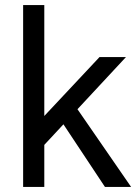

<svg xmlns="http://www.w3.org/2000/svg" viewBox="-20 -742 542 762"><path d="M100.2 -222.4 374.8 -515.4H479.8L154 -165ZM71.8 -722H155.8V0H71.8ZM201.4 -294.4 256.8 -353 500.4 0H396.6Z"/></svg>

Font: 寒蝉端黑体 Light
Style: Regular
Weight: 300
Designer: ChillDuanSans {Warren2060}; 
Source Han Sans {Ryoko NISHIZUKA 西塚涼子 (kana, bopomofo & ideographs); Paul D. Hunt (Latin, G
Foundry: ChillType&Adobe
Version: Version 1.300;Glyphs 3.3 (3306)